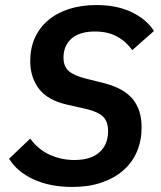

<svg xmlns="http://www.w3.org/2000/svg" viewBox="-20 -730 640 762"><path d="M267 12Q179 12 113.5 -18Q48 -48 16 -100L100 -180Q131 -137 177 -116Q223 -95 275 -95Q340 -95 374.5 -125.5Q409 -156 409 -210Q409 -248 388.5 -267.5Q368 -287 320 -298L249 -314Q171 -331 135.5 -376.5Q100 -422 100 -488Q100 -539 118.5 -580Q137 -621 171.5 -650Q206 -679 254.5 -694.5Q303 -710 363 -710Q444 -710 503 -681.5Q562 -653 591 -607L505 -531Q480 -566 443.5 -585.5Q407 -605 357 -605Q296 -605 264 -577Q232 -549 232 -501Q232 -466 253.5 -447.5Q275 -429 325 -417L393 -400Q471 -380 506.5 -337Q542 -294 542 -225Q542 -172 523.5 -128.5Q505 -85 469.5 -54Q434 -23 383 -5.5Q332 12 267 12Z"/></svg>

Font: IBM Plex Mono SemiBold
Style: Italic
Weight: 600
Italic angle: -9°
Monospace: yes
Designer: Mike Abbink, Paul van der Laan, Pieter van Rosmalen
Foundry: Bold Monday
Version: Version 2.3